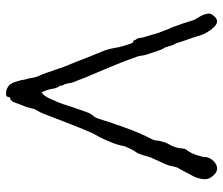

<svg xmlns="http://www.w3.org/2000/svg" viewBox="-72 -660 749 645"><g transform="rotate(90 302.5 -337.5)"><path d="M308.6 2.9Q306.6 2.9 306.6 4.9V7.8Q306.6 7.8 305.7 9.8Q304.7 17.6 293.9 16.6Q282.2 16.6 274.4 11.7Q263.7 5.9 261.7 0Q255.9 -8.8 252.9 -21.5Q249 -33.2 248 -42Q247.1 -48.8 245.1 -54.2Q243.2 -59.6 242.2 -67.4Q240.2 -82 236.3 -90.8Q229.5 -104.5 224.6 -119.1Q215.8 -147.5 213.9 -148.4Q213.9 -150.4 213.9 -150.4V-151.4Q213.9 -152.3 212.9 -153.3L209 -164.1Q208 -166 208 -167Q208 -168 208 -168.9Q206.1 -173.8 188.5 -216.8Q169.9 -264.6 168 -269.5L154.3 -302.7Q147.5 -318.4 143.6 -335Q141.6 -345.7 139.6 -355.5Q137.7 -369.1 135.7 -372.1Q134.8 -374 133.8 -379.9Q131.8 -385.7 129.9 -391.6Q128.9 -395.5 127.9 -398.4L125 -406.2Q124 -408.2 124 -408.2Q122.1 -410.2 121.1 -410.2H119.1L118.2 -411.1Q117.2 -412.1 116.2 -412.1Q114.3 -412.1 115.2 -414.1Q115.2 -417 111.3 -421.9Q107.4 -426.8 107.4 -434.6Q106.4 -442.4 104.5 -448.2Q102.5 -454.1 101.6 -457Q97.7 -468.8 95.7 -477.5Q93.8 -485.4 90.8 -494.1Q86.9 -502.9 84 -511.7Q78.1 -528.3 77.1 -530.3Q74.2 -533.2 58.6 -578.1Q47.9 -610.4 46.9 -615.2Q41 -625 33.2 -638.7Q29.3 -646.5 27.3 -654.3Q25.4 -661.1 25.4 -666Q26.4 -673.8 35.2 -683.6Q43.9 -692.4 52.7 -692.4Q61.5 -691.4 70.3 -682.6Q80.1 -672.9 86.9 -661.1Q94.7 -649.4 98.6 -636.7Q102.5 -621.1 120.1 -572.3Q124 -556.6 126 -553.7Q130.9 -545.9 132.8 -539.1Q134.8 -532.2 138.7 -519.5Q140.6 -514.6 143.6 -510.7Q146.5 -505.9 147.5 -502Q149.4 -499 159.2 -467.8Q166 -449.2 166 -445.3Q167 -435.5 168.9 -427.7Q184.6 -381.8 203.1 -337.9Q238.3 -253.9 240.2 -250Q243.2 -242.2 250 -224.6Q257.8 -207 258.8 -199.2Q260.7 -184.6 264.6 -177.7Q268.6 -169.9 267.6 -169.9Q266.6 -166 270.5 -161.1Q272.5 -159.2 274.4 -153.3Q277.3 -146.5 277.3 -144.5Q279.3 -131.8 282.2 -122.1Q286.1 -111.3 290 -102.5Q302.7 -110.4 311.5 -130.9Q327.1 -165 330.1 -175.8Q338.9 -204.1 347.7 -228.5Q351.6 -239.3 355.5 -251Q359.4 -262.7 363.3 -268.6Q374 -281.2 377 -289.1Q384.8 -312.5 385.7 -315.4Q385.7 -318.4 398.4 -353.5L407.2 -378.9Q424.8 -429.7 448.2 -474.6Q452.1 -482.4 452.1 -489.3Q452.1 -492.2 452.6 -496.1Q453.1 -500 454.1 -502L458 -515.6Q459 -521.5 466.8 -534.2Q469.7 -539.1 474.6 -552.7Q475.6 -557.6 476.6 -559.6Q477.5 -561.5 477.5 -565.4Q477.5 -569.3 478.5 -572.3Q478.5 -575.2 479.5 -580.1Q479.5 -585 483.4 -589.8Q495.1 -603.5 502 -627Q507.8 -644.5 507.8 -654.3Q508.8 -668 521.5 -680.7Q533.2 -692.4 545.9 -692.4Q559.6 -692.4 571.3 -677.7Q583 -664.1 582 -650.4Q582 -640.6 578.1 -627.9Q575.2 -616.2 564.5 -598.6Q562.5 -594.7 559.6 -588.9L551.8 -574.2Q543 -558.6 543 -558.6Q539.1 -547.9 537.1 -535.2Q534.2 -523.4 528.3 -511.7Q523.4 -500 517.6 -488.3Q506.8 -465.8 505.9 -460Q503.9 -452.1 501 -442.4Q499 -438.5 498 -434.6Q497.1 -429.7 494.1 -424.8Q485.4 -412.1 480.5 -402.3Q470.7 -380.9 470.7 -379.9Q470.7 -374 462.9 -348.6Q459 -337.9 451.2 -320.3Q445.3 -306.6 439.5 -295.9Q433.6 -285.2 426.8 -272.5Q408.2 -229.5 392.6 -188.5L359.4 -102.5Q346.7 -80.1 346.7 -79.1Q341.8 -60.5 339.8 -52.7Q338.9 -51.8 335.9 -43Q333 -34.2 329.1 -25.4Q322.3 -6.8 321.3 -5.9Q319.3 -3.9 317.4 -1Q313.5 2 313.5 2L312.5 2.9Z"/></g></svg>

Font: ToneOZ-Zhuyin-Tsuipita-TC
Style: Regular
Weight: 400
Designer: ÂÆ£ÂøóÂáåJeffrey Xuan(jeffreyx@gmail.com, ToneOZ.com) ÈòøÂù§(cjkFonts)
Foundry: ToneOZ
Version: Version 0.240710